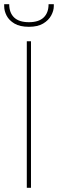

<svg xmlns="http://www.w3.org/2000/svg" viewBox="-51 -897 277 917"><path d="M77 0V-700H97V0ZM87 -769Q44 -769 18 -784.5Q-8 -800 -19.5 -822.5Q-31 -845 -31 -867V-877H-7Q-7 -836 16.5 -813.5Q40 -791 87 -791Q134 -791 157.5 -813.5Q181 -836 181 -877H206V-868Q206 -846 193.5 -823Q181 -800 155 -784.5Q129 -769 87 -769Z"/></svg>

Font: DM Sans Thin
Style: Regular
Weight: 100
Designer: Colophon Foundry, Jonny Pinhorn
Foundry: Colophon Foundry
Version: Version 4.004; ttfautohint (v1.8.4.7-5d5b)